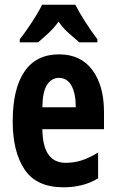

<svg xmlns="http://www.w3.org/2000/svg" viewBox="-20 -837 491 816"><path d="M231 -606Q323 -606 372.5 -539.5Q422 -473 422 -361V-288H160Q161 -215 186 -180Q211 -145 259 -145Q295 -145 327.5 -155.5Q360 -166 397 -189V-79Q364 -59 327 -50Q290 -41 250 -41Q135 -41 84.5 -116.5Q34 -192 34 -321Q34 -460 84 -533Q134 -606 231 -606ZM230 -506Q200 -506 180.5 -477.5Q161 -449 160 -381H302Q302 -439 284 -472.5Q266 -506 230 -506ZM300 -817Q317 -784 341.5 -745.5Q366 -707 394 -670V-657H317Q300 -672 274.5 -694Q249 -716 229 -745Q208 -716 182.5 -693Q157 -670 142 -657H64V-670Q79 -689 98 -716.5Q117 -744 133.5 -771Q150 -798 159 -817Z"/></svg>

Font: Noto Sans Tamil UI ExtraCondensed
Style: Bold
Weight: 700
Width: 2
Designer: Jelle Bosma - Monotype Design Team
Foundry: Monotype Imaging Inc.
Version: Version 2.004; ttfautohint (v1.8.4.7-5d5b)